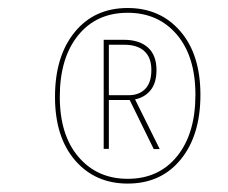

<svg xmlns="http://www.w3.org/2000/svg" viewBox="-20 -736 560 472"><path d="M293.9 -716.3Q374 -716.3 423.3 -659.2Q472.7 -602.1 472.7 -502.9Q472.7 -403.3 424.3 -344Q376 -284.7 293.9 -284.7Q213.9 -284.7 164.6 -341.8Q115.2 -398.9 115.2 -498Q115.2 -597.7 163.6 -657Q211.9 -716.3 293.9 -716.3ZM293.9 -296.4Q370.6 -296.4 415.5 -352.1Q460.4 -407.7 460.4 -502.9Q460.4 -597.2 414.8 -650.9Q369.1 -704.6 293.9 -704.6Q216.8 -704.6 171.9 -648.9Q127 -593.3 127 -498Q127 -403.8 173.1 -350.1Q219.2 -296.4 293.9 -296.4ZM364.7 -564Q364.7 -532.2 350.3 -514.4Q335.9 -496.6 312 -491.7L372.6 -369.6H357.9L298.8 -490.2H247.6V-370.1H234.9V-638.2H283.7Q322.8 -638.2 343.8 -619.1Q364.7 -600.1 364.7 -564ZM247.6 -502H296.9Q321.8 -502 336.9 -517.3Q352.1 -532.7 352.1 -564Q352.1 -594.7 334.7 -610.4Q317.4 -626 285.6 -626H247.6Z"/></svg>

Font: Fira Sans Compressed Hair
Style: Italic
Weight: 100
Width: 3
Italic angle: -8°
Designer: Carrois Corporate & Edenspiekermann AG
Foundry: Carrois Corporate GbR & Edenspiekermann AG
Version: Version 4.203;PS 004.203;hotconv 1.0.88;makeotf.lib2.5.64775